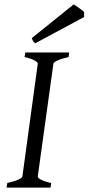

<svg xmlns="http://www.w3.org/2000/svg" viewBox="-20 -854 403 874"><path d="M292 -594.2Q261.2 -587.4 242.7 -579.1Q224.1 -570.8 223.1 -564L151.9 -50.8Q150.9 -44.9 166 -36.4Q181.2 -27.8 212.9 -21L210 0H9.8L13.2 -21Q43.9 -27.8 62.3 -35.9Q80.6 -43.9 82 -50.8L151.9 -564Q152.8 -569.8 137.7 -578.6Q122.6 -587.4 91.8 -594.2L95.2 -615.2H294.9ZM362.8 -776.4 140.6 -657.2Q133.8 -661.6 131.3 -666Q128.9 -670.4 124.5 -680.2L315.4 -834L326.7 -826.7Q333 -822.3 340.1 -817.4Q347.2 -812.5 353.5 -807.6Q359.9 -802.7 362.8 -799.3Z"/></svg>

Font: Gentium Basic
Style: Italic
Weight: 400
Italic angle: -8°
Designer: J. Victor Gaultney and Annie Olsen
Foundry: SIL International
Version: Version 1.102; 2013; Maintenance release